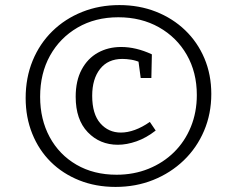

<svg xmlns="http://www.w3.org/2000/svg" viewBox="-20 -727 933 756"><path d="M444 -157Q373 -157 325.5 -206.5Q278 -256 278 -346Q278 -409 301.5 -453Q325 -497 365.5 -519.5Q406 -542 457 -542Q516 -542 578 -513L576 -420H534L525 -487L533 -481Q515 -489 496.5 -492Q478 -495 462 -495Q405 -495 374 -455.5Q343 -416 343 -350Q343 -278 375 -241.5Q407 -205 456 -205Q482 -205 511 -215.5Q540 -226 570 -247L593 -213Q556 -184 517.5 -170.5Q479 -157 444 -157ZM435 9Q357 9 292 -17Q227 -43 180 -89.5Q133 -136 107 -200.5Q81 -265 81 -341Q81 -421 108.5 -488Q136 -555 186 -604Q236 -653 303.5 -680Q371 -707 450 -707Q528 -707 594 -681Q660 -655 709 -608Q758 -561 785 -497Q812 -433 812 -357Q812 -279 783.5 -212Q755 -145 703.5 -95.5Q652 -46 583.5 -18.5Q515 9 435 9ZM439 -39Q507 -39 565 -62.5Q623 -86 665.5 -128Q708 -170 731.5 -227.5Q755 -285 755 -353Q755 -442 715.5 -511Q676 -580 606 -619.5Q536 -659 446 -659Q355 -659 285.5 -618.5Q216 -578 177 -508Q138 -438 138 -346Q138 -257 175.5 -187.5Q213 -118 281 -78.5Q349 -39 439 -39Z"/></svg>

Font: Pack4
Style: Regular
Weight: 400
Version: Version 2.002